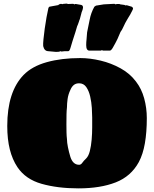

<svg xmlns="http://www.w3.org/2000/svg" viewBox="-20 -1012 849 1058"><path d="M412 26Q298 26 209.5 1Q121 -24 76 -91Q48 -133 34 -189Q20 -245 20 -318Q20 -506 110 -599Q157 -647 238 -669.5Q319 -692 422 -692Q476 -692 534.5 -678Q593 -664 644.5 -635.5Q696 -607 729 -563Q760 -523 774.5 -470Q789 -417 789 -361Q789 -284 778.5 -223Q768 -162 745 -119Q702 -40 617.5 -7Q533 26 412 26ZM416 -104Q426 -104 433.5 -115Q441 -126 455 -139Q468 -152 475 -179.5Q482 -207 485 -242Q488 -277 488 -309V-365Q488 -386 486 -417.5Q484 -449 477 -480Q470 -511 455.5 -532Q441 -553 416 -553Q398 -553 386.5 -543.5Q375 -534 368 -517Q356 -492 352.5 -466.5Q349 -441 349 -421Q347 -403 346.5 -382.5Q346 -362 346 -326Q346 -301 346.5 -281.5Q347 -262 349 -245Q349 -227 354.5 -200Q360 -173 368 -147Q382 -104 416 -104ZM319 -728 311 -730 307 -727 289 -726 245 -730Q224 -731 218 -758Q217 -770 219.5 -796Q222 -822 226.5 -854.5Q231 -887 236.5 -917.5Q242 -948 247 -969L252 -975L285 -981Q300 -983 301.5 -984Q303 -985 303.5 -986.5Q304 -988 316 -991L324 -989Q326 -991 334 -991L344 -992H347Q348 -992 349 -991.5Q350 -991 351 -991L356 -990L383 -991L391 -988Q394 -988 394 -990H398Q412 -987 427 -985Q437 -982 437 -974Q437 -972 437.5 -970.5Q438 -969 437 -967Q436 -966 436 -963Q436 -960 435 -958Q434 -956 433 -952.5Q432 -949 430 -945Q429 -942 426 -929.5Q423 -917 420 -907Q418 -903 417 -899.5Q416 -896 415 -893Q412 -884 409.5 -877.5Q407 -871 405 -867Q403 -858 395.5 -835Q388 -812 380 -787Q372 -762 368 -747Q363 -730 356 -730H337ZM548 -733 541 -736 537 -733H473Q455 -733 455 -763Q455 -779 457 -796.5Q459 -814 460 -834Q467 -865 474 -903Q481 -941 500 -975L509 -981L552 -988L610 -991L617 -988Q621 -990 628 -990H638Q639 -990 640 -989Q641 -988 643 -988L650 -987L665 -985Q670 -983 671 -982.5Q672 -982 673 -982Q675 -982 676 -983H679Q698 -978 706 -975Q713 -971 713 -965Q713 -962 710 -956Q697 -929 686 -913Q683 -909 679 -901Q675 -893 670 -885L658 -860Q655 -853 652 -848Q649 -843 644 -836Q634 -811 627.5 -797.5Q621 -784 615.5 -774Q610 -764 601 -748Q592 -733 585 -733Z"/></svg>

Font: Sigmar
Style: Regular
Weight: 400
Designer: Vernon Adams
Foundry: Vernon Adams
Version: Version 1.000; ttfautohint (v1.8.4.7-5d5b);gftools[0.9.24]